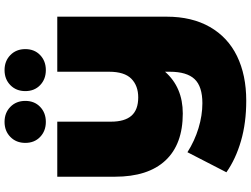

<svg xmlns="http://www.w3.org/2000/svg" viewBox="-146 -820 1076 823"><g transform="rotate(-90 391.5 -408.0)"><path d="M732 -700H496V-478C496 -434 486 -402.2 466 -382.5C446 -362.8 419.3 -353 386 -353C350.7 -353 324.5 -362.7 307.5 -382C290.5 -401.3 282 -430.7 282 -470V-700H46V-453C46 -358.3 69.2 -286.2 115.5 -236.5C161.8 -186.8 229 -162 317 -162C391.7 -162 451.3 -187.3 496 -238V-218C496 -169.3 485.5 -133.8 464.5 -111.5C443.5 -89.2 409 -78 361 -78C326.3 -78 290.8 -83.5 254.5 -94.5C218.2 -105.5 183.7 -121.3 151 -142L65 25C103 51.7 147.8 72.5 199.5 87.5C251.2 102.5 308.7 110 372 110C445.3 110 509 96.8 563 70.5C617 44.2 658.7 5.3 688 -46C717.3 -97.3 732 -159 732 -231ZM216.5 -773.5C233.5 -757.2 255 -749 281 -749C307 -749 328.5 -757.2 345.5 -773.5C362.5 -789.8 371 -811 371 -837C371 -863 362.5 -884.3 345.5 -901C328.5 -917.7 307 -926 281 -926C255 -926 233.5 -917.7 216.5 -901C199.5 -884.3 191 -863 191 -837C191 -811 199.5 -789.8 216.5 -773.5ZM438.5 -773.5C455.5 -757.2 477 -749 503 -749C529 -749 550.5 -757.2 567.5 -773.5C584.5 -789.8 593 -811 593 -837C593 -863 584.5 -884.3 567.5 -901C550.5 -917.7 529 -926 503 -926C477 -926 455.5 -917.7 438.5 -901C421.5 -884.3 413 -863 413 -837C413 -811 421.5 -789.8 438.5 -773.5Z"/></g></svg>

Font: Montserrat Custom Black
Style: Regular
Weight: 900
Designer: Julieta Ulanovsky
Foundry: Julieta Ulanovsky
Version: Version 7.200